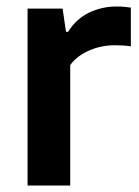

<svg xmlns="http://www.w3.org/2000/svg" viewBox="-20 -572 430 592"><path d="M65 0V-545.5H173L183.5 -474H190Q215 -514 254.5 -533Q294 -552 340 -552Q352 -552 363.2 -551Q374.5 -550 383.5 -548.5V-429Q371.5 -431 358.2 -431.8Q345 -432.5 332 -432.5Q307.5 -432.5 282 -425.8Q256.5 -419 234 -405.5Q211.5 -392 196.5 -371.5V0Z"/></svg>

Font: Encode Sans Condensed Thin SemiBold
Style: Regular
Weight: 600
Version: Version 3.002